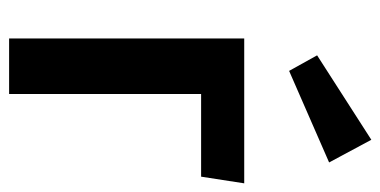

<svg xmlns="http://www.w3.org/2000/svg" viewBox="-232 -624 855 432"><g transform="rotate(90 196.0 -407.5)"><path d="M294 -815 345 -720 139 -630 104 -693ZM191 0H66V-529H392L377 -432H191Z"/></g></svg>

Font: Fira Sans Condensed Medium
Style: Regular
Weight: 500
Width: 3
Designer: Carrois Corporate & Edenspiekermann AG
Foundry: Carrois Corporate GbR & Edenspiekermann AG
Version: Version 4.203;PS 004.203;hotconv 1.0.88;makeotf.lib2.5.64775